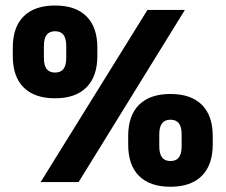

<svg xmlns="http://www.w3.org/2000/svg" viewBox="-20 -676 838 713"><path d="M131 0 527.5 -639H666.5L272 0ZM613 17.5Q537 17.5 496.5 -22.5Q456 -62.5 456 -139.5V-170.5Q456 -247 496.5 -287Q537 -327 613 -327Q689 -327 729.5 -287Q770 -247 770 -170.5V-139.5Q770 -63.5 729.5 -23Q689 17.5 613 17.5ZM613 -78Q634 -78 644.2 -91.5Q654.5 -105 654.5 -132V-177.5Q654.5 -204.5 644.2 -218Q634 -231.5 613 -231.5Q592 -231.5 581.8 -218Q571.5 -204.5 571.5 -177.5V-132Q571.5 -105 581.8 -91.5Q592 -78 613 -78ZM184.5 -311Q108.5 -311 68 -351Q27.5 -391 27.5 -468V-499Q27.5 -575.5 68 -615.5Q108.5 -655.5 184.5 -655.5Q260.5 -655.5 301 -615.5Q341.5 -575.5 341.5 -499V-468Q341.5 -392 301 -351.5Q260.5 -311 184.5 -311ZM184.5 -406.5Q205.5 -406.5 215.8 -420Q226 -433.5 226 -460.5V-506Q226 -533 215.8 -546.5Q205.5 -560 184.5 -560Q163.5 -560 153.2 -546.5Q143 -533 143 -506V-460.5Q143 -433.5 153.2 -420Q163.5 -406.5 184.5 -406.5Z"/></svg>

Font: Anek Gurmukhi Medium ExtraBold
Style: Regular
Weight: 800
Version: Version 1.003